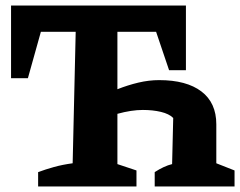

<svg xmlns="http://www.w3.org/2000/svg" viewBox="-20 -675 869 695"><path d="M118 0V-52Q145 -62 175.5 -70.5Q206 -79 243 -84L254 -560H128L81 -392H20V-655H653V-421H592L545 -560H405V-352Q443 -367 481 -376Q519 -385 556 -385Q655 -385 709 -344Q763 -303 763 -225V-84L829 -58V0H540V-52Q574 -74 603 -81L607 -248Q592 -263 562.5 -270Q533 -277 497 -277Q456 -277 405 -263V-81L474 -58V0Z"/></svg>

Font: Piazzolla
Style: Bold
Weight: 700
Designer: Juan Pablo del Peral
Foundry: Huerta Tipografica
Version: Version 1.330